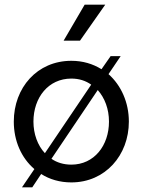

<svg xmlns="http://www.w3.org/2000/svg" viewBox="-20 -770 610 821"><path d="M322 -596 430 -750H342L252 -596ZM444 -453 496 -530H453L414 -474C377 -497 334 -510 285 -510C139 -510 39 -395 39 -250C39 -168 71 -95 127 -47L74 31H118L156 -26C192 -3 236 10 285 10C430 10 531 -106 531 -250C531 -332 498 -405 444 -453ZM123 -250C123 -353 187 -434 285 -434C318 -434 346 -425 370 -408L172 -115C141 -148 123 -197 123 -250ZM285 -66C252 -66 223 -75 200 -91L398 -385C428 -351 446 -304 446 -250C446 -148 383 -66 285 -66Z"/></svg>

Font: Oakes
Style: Regular
Weight: 400
Designer: Samuel Oakes
Foundry: Samuel Oakes
Version: Version 1.003;PS 001.003;hotconv 1.0.88;makeotf.lib2.5.64775